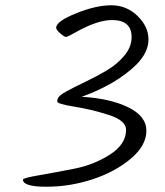

<svg xmlns="http://www.w3.org/2000/svg" viewBox="-20 -726 624 728"><path d="M67 -45Q67 -51 128 -61.5Q189 -72 262.5 -86.5Q336 -101 397 -140Q458 -179 458 -234Q458 -269 393 -290Q328 -311 262.5 -321.5Q197 -332 197 -341Q197 -350 200 -353Q203 -364 233.5 -380.5Q264 -397 304 -416Q344 -435 384 -458.5Q424 -482 451.5 -515Q479 -548 479 -585Q479 -650 405 -650Q348 -650 264 -602Q236 -586 230 -586Q224 -586 208.5 -599.5Q193 -613 193 -621Q193 -645 268.5 -675.5Q344 -706 402 -706Q460 -706 501.5 -665.5Q543 -625 543 -576.5Q543 -528 498 -482Q422 -407 290 -359Q396 -353 465.5 -319.5Q535 -286 535 -230Q535 -174 475.5 -124Q416 -74 330.5 -46Q245 -18 156 -18Q67 -18 67 -45Z"/></svg>

Font: Kalam Light
Style: Regular
Weight: 300
Version: Version 2.001;PS 1.0;hotconv 1.0.79;makeotf.lib2.5.61930; tt